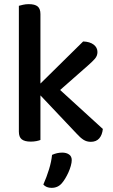

<svg xmlns="http://www.w3.org/2000/svg" viewBox="-20 -677 546 926"><path d="M175 -2Q168 1 155.5 3.5Q143 6 128 6Q99 6 85 -5Q71 -16 71 -42V-649Q78 -651 91 -654Q104 -657 119 -657Q148 -657 161.5 -646Q175 -635 175 -609V-274L381 -477Q413 -476 431.5 -462Q450 -448 450 -426Q450 -408 438 -394Q426 -380 403 -360L270 -243L476 -55Q473 -26 458.5 -9.5Q444 7 418 7Q398 7 382.5 -3Q367 -13 349 -33L175 -217ZM278 207Q259 229 229 229Q203 229 189 213Q205 177 216.5 139.5Q228 102 231 70Q255 59 280 59Q300 59 313 68Q326 77 326 95Q326 107 321.5 123Q317 139 310 154.5Q303 170 294.5 184Q286 198 278 207Z"/></svg>

Font: Baloo Bhaina 2 Medium
Style: Regular
Weight: 500
Designer: Yesha Goshar, Manish Minz, Shuchita Grover and Ek Type
Foundry: Ek Type
Version: Version 1.640;hotconv 1.0.111;makeotfexe 2.5.65597; ttfautoh